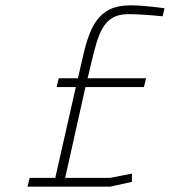

<svg xmlns="http://www.w3.org/2000/svg" viewBox="-20 -699 636 719"><path d="M596 -668C596 -668 523 -679 468 -679C343 -679 314 -593 286 -468L272 -406H200L192 -373H264L187 -33H91L83 0H393L474 -18V-49L393 -33H224L300 -373H519L527 -406H308L322 -464C348 -571 365 -646 460 -646C515 -646 589 -638 589 -638L596 -668Z"/></svg>

Font: RazerF5 Thin
Style: Italic
Weight: 250
Foundry: Razer Inc.
Version: Version 2